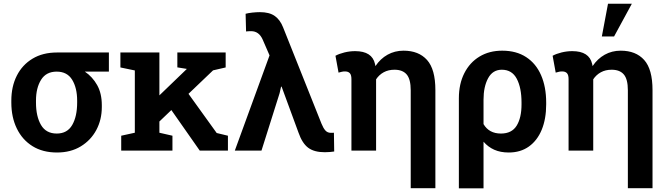

<svg xmlns="http://www.w3.org/2000/svg" viewBox="-20 -811 3602 1034"><path d="M287.1 10.3Q210 10.3 155 -23.9Q100.1 -58.1 70.6 -118.9Q41 -179.7 41 -258.8V-269Q41 -345.2 70.6 -403.6Q100.1 -461.9 155.3 -495.1Q210.4 -528.3 287.1 -528.3H566.4V-425.3H437Q478 -397.5 503.2 -352.8Q528.3 -308.1 528.3 -244.6V-234.4Q528.3 -166.5 498.8 -111.1Q469.2 -55.7 415 -22.7Q360.8 10.3 287.1 10.3ZM285.6 -91.8Q342.3 -91.8 368.9 -137.9Q395.5 -184.1 395.5 -258.8V-269Q395.5 -337.4 368.7 -381.3Q341.8 -425.3 285.2 -425.3Q228.5 -425.3 201.2 -381.3Q173.8 -337.4 173.8 -269V-258.8Q173.8 -184.1 200.9 -137.9Q228 -91.8 285.6 -91.8Z M632.8 0V-80.1L706.1 -96.2V-431.6L628.4 -447.8V-528.3H838.4V-297.4L984.4 -438L986.3 -439.9L935.1 -448.2V-528.3H1195.3V-447.8L1127.4 -432.1L995.1 -305.7L1147 -94.7L1207.5 -80.1V0H1055.7L902.8 -218.3L838.4 -156.7V-96.2L908.7 -80.1V0Z M1729 8.8Q1671.9 8.8 1639.6 -15.4Q1607.4 -39.6 1587.4 -97.2L1496.6 -344.2H1493.7L1485.8 -309.1L1388.2 0H1244.6L1431.6 -512.7L1394.5 -598.1Q1374.5 -643.1 1332.5 -643.1Q1316.4 -643.1 1305.2 -641.6L1302.7 -736.8Q1316.4 -740.7 1338.9 -743.2Q1361.3 -745.6 1379.9 -745.6Q1430.2 -745.6 1459.2 -725.3Q1488.3 -705.1 1504.4 -664.1L1711.4 -145Q1721.2 -120.6 1732.4 -108.2Q1743.7 -95.7 1761.7 -95.7Q1767.1 -95.7 1770.8 -95.7Q1774.4 -95.7 1778.3 -96.2L1779.8 4.9Q1769.5 6.3 1757.1 7.6Q1744.6 8.8 1729 8.8Z M2191.9 202.6V-324.7Q2191.9 -384.3 2170.2 -409.9Q2148.4 -435.5 2104.5 -435.5Q2071.8 -435.5 2046.6 -421.9Q2021.5 -408.2 2005.4 -383.8V0H1872.6V-384.8Q1872.6 -407.7 1863.8 -417Q1855 -426.3 1837.9 -426.3Q1828.6 -426.3 1821.3 -424.6Q1814 -422.9 1803.2 -419.9L1786.6 -510.7Q1806.2 -521.5 1835 -528.6Q1863.8 -535.6 1892.6 -535.6Q1983.9 -535.6 1999.5 -466.8Q2000 -463.9 2000.7 -460.7Q2001.5 -457.5 2002 -455.1Q2028.3 -494.6 2067.1 -516.4Q2106 -538.1 2153.3 -538.1Q2234.9 -538.1 2279.8 -488Q2324.7 -438 2324.7 -325.7V202.6Z M2451.2 203.1V-281.7Q2451.2 -358.9 2480.5 -416.7Q2509.8 -474.6 2562.3 -506.3Q2614.7 -538.1 2684.6 -538.1Q2760.7 -538.1 2813.7 -503.4Q2866.7 -468.8 2894 -405.8Q2921.4 -342.8 2921.4 -258.8V-248.5Q2921.4 -170.9 2897.5 -112.5Q2873.5 -54.2 2828.4 -22Q2783.2 10.3 2719.7 10.3Q2675.3 10.3 2641.8 -4.6Q2608.4 -19.5 2584 -47.9V203.1ZM2677.7 -91.8Q2736.3 -91.8 2762.5 -134.3Q2788.6 -176.8 2788.6 -248.5V-258.8Q2788.6 -338.4 2762.9 -387Q2737.3 -435.5 2682.6 -435.5Q2633.3 -435.5 2608.6 -389.6Q2584 -343.8 2584 -274.4V-142.6Q2613.8 -91.8 2677.7 -91.8Z M3361.3 202.6V-324.7Q3361.3 -384.3 3339.6 -409.9Q3317.9 -435.5 3273.9 -435.5Q3241.2 -435.5 3216.1 -421.9Q3190.9 -408.2 3174.8 -383.8V0H3042V-384.8Q3042 -407.7 3033.2 -417Q3024.4 -426.3 3007.3 -426.3Q2998 -426.3 2990.7 -424.6Q2983.4 -422.9 2972.7 -419.9L2956.1 -510.7Q2975.6 -521.5 3004.4 -528.6Q3033.2 -535.6 3062 -535.6Q3153.3 -535.6 3168.9 -466.8Q3169.4 -463.9 3170.2 -460.7Q3170.9 -457.5 3171.4 -455.1Q3197.8 -494.6 3236.6 -516.4Q3275.4 -538.1 3322.8 -538.1Q3404.3 -538.1 3449.2 -488Q3494.1 -438 3494.1 -325.7V202.6ZM3221.2 -614.7 3254.4 -791H3382.8L3287.1 -614.7Z"/></svg>

Font: Roboto Slab SemiBold
Style: Regular
Weight: 600
Designer: Google
Version: Version 2.001; ttfautohint (v1.8.3)